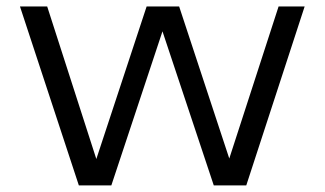

<svg xmlns="http://www.w3.org/2000/svg" viewBox="-20 -562 984 582"><path d="M219 0 40.5 -542.5H123L272 -80L424.5 -542.5H523L675 -81.5L824.5 -542.5H903.5L726.5 0H628L472.5 -467L317.5 0Z"/></svg>

Font: Encode Sans Expanded
Style: Regular
Weight: 400
Width: 7
Designer: Multiple Designers
Foundry: Impallari Type
Version: Version 3.000; ttfautohint (v1.8.3) -l 8 -r 50 -G 200 -x 14 